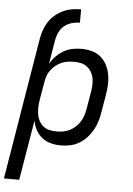

<svg xmlns="http://www.w3.org/2000/svg" viewBox="-66 -789 729 1050"><g transform="rotate(5 298.0 -264.0)"><path d="M125 -564Q129 -588 137.5 -612Q146 -636 160 -657.5Q174 -679 194.5 -696Q215 -713 238.5 -724Q262 -735 287 -739Q312 -743 336 -743V-670Q314 -670 291.5 -663.5Q269 -657 251 -642.5Q233 -628 223 -607Q213 -586 209 -564ZM-4 215 125 -564H209L187 -431Q200 -454 218.5 -473Q237 -492 259.5 -505Q282 -518 307 -523Q332 -528 356 -528Q385 -528 412.5 -521Q440 -514 461 -497Q482 -480 495 -456Q508 -432 513.5 -404.5Q519 -377 518 -348Q517 -319 512 -290L495 -190Q491 -165 483.5 -140.5Q476 -116 463 -93Q450 -70 431.5 -50Q413 -30 390 -16.5Q367 -3 341.5 2.5Q316 8 291 8Q262 8 235 1Q208 -6 187 -22.5Q166 -39 153 -63Q140 -87 135 -114L80 215ZM259 -66Q277 -66 295.5 -69Q314 -72 331 -80.5Q348 -89 363 -102.5Q378 -116 388 -132Q398 -148 404 -166Q410 -184 413 -202L430 -302Q433 -321 433.5 -340Q434 -359 430 -377Q426 -395 416.5 -410Q407 -425 393 -435.5Q379 -446 360.5 -450Q342 -454 323 -454Q306 -454 288 -451.5Q270 -449 253.5 -441.5Q237 -434 222 -422Q207 -410 195.5 -394.5Q184 -379 178.5 -362Q173 -345 170 -327L153 -227Q150 -207 149.5 -187.5Q149 -168 152 -149.5Q155 -131 164 -114.5Q173 -98 187 -86.5Q201 -75 220 -70.5Q239 -66 259 -66Z"/></g></svg>

Font: Iosevka Extended
Style: Italic
Weight: 400
Width: 7
Italic angle: -9°
Monospace: yes
Designer: Belleve Invis
Foundry: Belleve Invis
Version: Version 32.5.0; ttfautohint (v1.8.4)